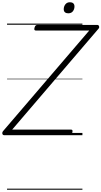

<svg xmlns="http://www.w3.org/2000/svg" viewBox="-63 -1209 907 1717"><path d="M-26 0Q-34 0 -38.5 -5.5Q-43 -11 -42.5 -20Q-42 -29 -36 -36L735 -936H258Q248 -936 245 -942Q242 -948 246 -962Q249 -974 255 -980Q261 -986 271 -986H808Q819 -986 823 -973.5Q827 -961 816 -950L46 -50H572Q582 -50 584.5 -44Q587 -38 584 -25Q581 -12 575 -6Q569 0 559 0ZM547 -1090Q529 -1090 518 -1099Q507 -1108 507 -1127Q507 -1151 521.5 -1170Q536 -1189 563 -1189Q581 -1189 592 -1179.5Q603 -1170 603 -1151Q603 -1127 589 -1108.5Q575 -1090 547 -1090ZM0 478H674V488H0ZM0 -20H674V0H0ZM0 -505H674V-500H0ZM0 -998H674V-988H0Z"/></svg>

Font: Playwrite AU SA Guides
Style: Regular
Weight: 400
Designer: Veronika Burian, José Scaglione
Foundry: TypeTogether
Version: Version 1.003